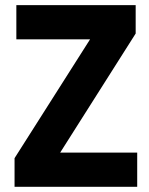

<svg xmlns="http://www.w3.org/2000/svg" viewBox="-20 -720 575 740"><path d="M211.9 -131.8Q286.1 -131.8 508.8 -131.8Q508.8 -98.6 508.8 0Q390.6 0 36.1 0Q36.1 -27.3 36.1 -110.4Q108.4 -224.6 327.1 -568.4Q255.9 -568.4 43 -568.4Q43 -600.6 43 -700.2Q158.2 -700.2 502.9 -700.2Q502.9 -672.9 502.9 -590.8Q430.7 -476.6 211.9 -131.8Z"/></svg>

Font: LeFont
Style: Regular
Weight: 700
Designer: Leryon MEDIA
Version: Version 1.0